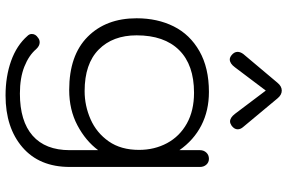

<svg xmlns="http://www.w3.org/2000/svg" viewBox="-196 -614 1060 709"><g transform="rotate(90 334.5 -259.0)"><path d="M112 170Q105 163 105 154Q105 140 119 131Q126 125 136 125Q149 125 161 138Q184 165 225.5 181.5Q267 198 325 198Q427 198 480.5 151Q534 104 534 14V-91Q500 -45 442.5 -14.5Q385 16 312 16Q184 16 115.5 -52Q47 -120 47 -233Q47 -310 77 -370Q107 -430 168.5 -465Q230 -500 319 -500Q388 -500 442.5 -472Q497 -444 534 -391V-467Q534 -481 543 -490.5Q552 -500 566 -500Q579 -500 587.5 -490.5Q596 -481 596 -467V14Q596 126 523.5 188.5Q451 251 332 251Q262 251 204.5 230.5Q147 210 112 170ZM533 -242Q533 -299 508 -345.5Q483 -392 435.5 -418.5Q388 -445 322 -445Q219 -445 164.5 -390Q110 -335 110 -233Q110 -145 162.5 -93Q215 -41 316 -41Q370 -41 420 -63Q470 -85 501.5 -130Q533 -175 533 -242ZM171 -606Q171 -616 179 -627L285 -753Q298 -769 314 -769Q330 -769 343 -753L448 -627Q457 -617 457 -606Q457 -594 444 -584Q435 -578 428 -578Q414 -578 400 -596L314 -710L228 -596Q214 -577 199 -577Q192 -577 184 -583Q171 -593 171 -606Z"/></g></svg>

Font: Kodchasan Light
Style: Regular
Weight: 300
Version: Version 1.000; ttfautohint (v1.6)